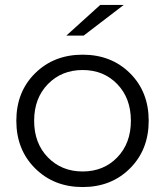

<svg xmlns="http://www.w3.org/2000/svg" viewBox="-20 -751 667 776"><path d="M248 -607 385 -731H480L318 -607ZM505.5 -70.5Q430 5 314 5Q198 5 122 -70.5Q46 -146 46 -263Q46 -380 122 -455Q198 -530 314 -530Q430 -530 505.5 -455Q581 -380 581 -263Q581 -146 505.5 -70.5ZM173.5 -115Q229 -58 314 -58Q399 -58 454 -115Q509 -172 509 -263Q509 -354 454 -411Q399 -468 314 -468Q229 -468 173.5 -411Q118 -354 118 -263Q118 -172 173.5 -115Z"/></svg>

Font: mBank
Style: Regular
Weight: 400
Designer: Julieta Ulanovsky
Foundry: Julieta Ulanovsky
Version: Version 7.200;PS 007.200;hotconv 1.0.88;makeotf.lib2.5.64775